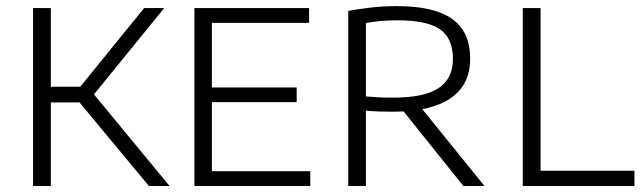

<svg xmlns="http://www.w3.org/2000/svg" viewBox="-20 -622 2148 642"><path d="M478 0 225.5 -304 462 -595H529L287 -297.5L287.5 -314.5L547 0ZM90.5 0V-595H150V0ZM139 -279.5V-332H255V-279.5Z M630 0V-595H1013.5V-545.5H688.5V-49.5H1017.5V0ZM668 -280.5V-329.5H972V-280.5Z M1144.5 0V-585.5Q1179.5 -592 1220.5 -596.8Q1261.5 -601.5 1308.5 -601.5Q1431.5 -601.5 1491.8 -558.8Q1552 -516 1552 -426.5Q1552.5 -367.5 1523 -328Q1493.5 -288.5 1435.8 -268.5Q1378 -248.5 1293.5 -248.5Q1269.5 -248.5 1247.2 -249.2Q1225 -250 1203.5 -252V0ZM1529.5 0 1305 -280H1373.5L1600 0ZM1293 -295.5Q1400 -295.5 1447.2 -327.8Q1494.5 -360 1494.5 -425Q1494.5 -494 1451.2 -524Q1408 -554 1311 -554Q1278.5 -554 1253.5 -551.8Q1228.5 -549.5 1203.5 -545V-299.5Q1229 -297.5 1247.5 -296.5Q1266 -295.5 1293 -295.5Z M1728 0V-595H1787.5V-51H2101.5V0Z"/></svg>

Font: Encode Sans SC Light
Style: Regular
Weight: 300
Version: Version 3.002